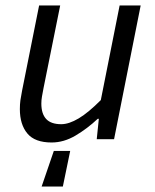

<svg xmlns="http://www.w3.org/2000/svg" viewBox="-20 -506 562 698"><path d="M131.4 172 175.7 42.6H235.2L208.5 172ZM167.7 12Q106.7 12 79.5 -20.7Q52.2 -53.4 52.2 -109.2Q52.2 -126.8 54.2 -141.5Q56.2 -156.2 60.2 -176.1L122.2 -486.1H198.8L138.3 -186Q134.6 -167.3 132.5 -154.7Q130.3 -142.1 130.3 -129.3Q130.3 -92.5 147.8 -73.5Q165.3 -54.5 202.6 -54.5Q230.8 -54.5 266.3 -75.7Q301.7 -97 346.5 -142.1L414.9 -486.1H491.4L394.7 0H331.7L339.3 -74.1H335.3Q297.3 -38.4 254.7 -13.2Q212.1 12 167.7 12Z"/></svg>

Font: Source Sans 3
Style: Italic
Weight: 200
Italic angle: -11°
Designer: Paul D. Hunt
Foundry: Adobe
Version: Version 3.046;hotconv 1.0.118;makeotfexe 2.5.65603